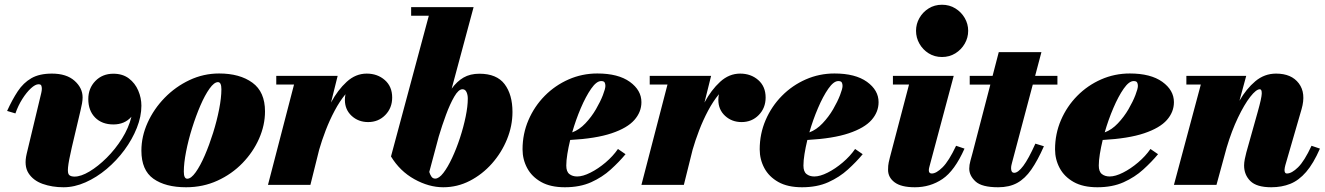

<svg xmlns="http://www.w3.org/2000/svg" viewBox="-20 -780 5588 810"><path d="M283 -158.5Q269.5 -100 267 -74Q264.5 -48 272 -41.5Q279.5 -35 294.5 -35Q321.5 -35 357.5 -56.5Q393.5 -78 430 -114.2Q466.5 -150.5 494.8 -195.5Q523 -240.5 534.5 -287.5Q506 -255 458.5 -255Q410 -255 381.2 -284.2Q352.5 -313.5 352.5 -362Q352.5 -407.5 382.2 -438.2Q412 -469 458.5 -469Q497.5 -469 523.8 -449Q550 -429 563.2 -398Q576.5 -367 576.5 -334Q576.5 -288.5 557.2 -240.2Q538 -192 505 -147.2Q472 -102.5 429.8 -67Q387.5 -31.5 340.8 -10.8Q294 10 248 10Q200 10 160 -4.2Q120 -18.5 100.2 -49.5Q80.5 -80.5 92.5 -131L154 -387.5Q155 -392 155.8 -397Q156.5 -402 156.5 -405.5Q156.5 -413.5 154.2 -419Q152 -424.5 142.5 -424.5Q129 -424.5 110.5 -407.5Q92 -390.5 74.2 -362.5Q56.5 -334.5 45 -301.5L10 -312Q31.5 -359.5 55 -395Q78.5 -430.5 112.2 -450Q146 -469.5 199 -469.5Q260.5 -469.5 294.5 -439.2Q328.5 -409 328.5 -369Q328.5 -358 326 -343.5Q323.5 -329 319.5 -313Z M765 10Q678 10 627.2 -26Q576.5 -62 576.5 -144.5Q576.5 -204.5 602.8 -262.5Q629 -320.5 674.5 -367.2Q720 -414 779.2 -442Q838.5 -470 904.5 -470Q991.5 -470 1044.8 -431.2Q1098 -392.5 1098 -310Q1098 -252 1073 -195.2Q1048 -138.5 1003 -92Q958 -45.5 897.2 -17.8Q836.5 10 765 10ZM770 -26Q786 -26 805.5 -53.2Q825 -80.5 844 -124.5Q863 -168.5 879 -219.5Q895 -270.5 904.5 -319.2Q914 -368 914 -403.5Q914 -433.5 899.5 -433.5Q883.5 -433.5 864 -406.2Q844.5 -379 825.5 -335Q806.5 -291 790.5 -240Q774.5 -189 765 -140.2Q755.5 -91.5 755.5 -56Q755.5 -26 770 -26Z M1220.5 -423.5H1145.5V-460H1404.5L1376.5 -347.5Q1405 -400.5 1442.8 -435Q1480.5 -469.5 1527 -469.5Q1572.5 -469.5 1603.5 -442.2Q1634.5 -415 1634.5 -368.5Q1634.5 -324.5 1605.5 -294.8Q1576.5 -265 1533 -265Q1492 -265 1463.5 -291.2Q1435 -317.5 1435 -358.5Q1435 -371 1437.5 -382.5Q1413 -353 1391.8 -313Q1370.5 -273 1354 -230Q1337.5 -187 1326.5 -148.5L1289.5 0H1110.5Z M1789 -713.5H1714.5V-750H1978L1885.5 -406Q1907.5 -436.5 1935.5 -452.8Q1963.5 -469 2002.5 -469Q2075.5 -469 2108.8 -425Q2142 -381 2142 -307.5Q2142 -249 2119 -192.5Q2096 -136 2055.5 -90.2Q2015 -44.5 1962.2 -17.2Q1909.5 10 1850 10Q1789.5 10 1728.2 -24Q1667 -58 1629.5 -120ZM1791 -54.5Q1794.5 -43 1800.2 -34.8Q1806 -26.5 1816 -26.5Q1832 -26.5 1850.5 -50.5Q1869 -74.5 1887.2 -113.5Q1905.5 -152.5 1920.5 -198.2Q1935.5 -244 1944.5 -287.8Q1953.5 -331.5 1953.5 -364Q1953.5 -380 1948 -391.8Q1942.5 -403.5 1931 -403.5Q1914.5 -403.5 1896.5 -372.5Q1878.5 -341.5 1861.5 -295.5Q1844.5 -249.5 1831 -204Z M2369 -81.5Q2369 -56 2382 -45.8Q2395 -35.5 2415 -35.5Q2439 -35.5 2471.2 -51.8Q2503.5 -68 2534.8 -94.5Q2566 -121 2587 -151.5L2619 -129.5Q2592 -97 2556.5 -64.8Q2521 -32.5 2473.8 -11.2Q2426.5 10 2363 10Q2302.5 10 2263 -12.2Q2223.5 -34.5 2204 -71Q2184.5 -107.5 2184.5 -150Q2184.5 -215.5 2209.5 -273.5Q2234.5 -331.5 2278.2 -375.8Q2322 -420 2379 -445Q2436 -470 2500 -470Q2588 -470 2637 -434.8Q2686 -399.5 2686 -349Q2686 -307.5 2656.2 -273.8Q2626.5 -240 2560.5 -217.8Q2494.5 -195.5 2385.5 -189.5Q2378 -158.5 2373.5 -130.5Q2369 -102.5 2369 -81.5ZM2516 -438Q2496.5 -438 2474 -405.8Q2451.5 -373.5 2430.2 -323.8Q2409 -274 2394 -221.5Q2424 -232.5 2449.8 -259.8Q2475.5 -287 2494.2 -319.2Q2513 -351.5 2523.5 -378.8Q2534 -406 2534 -417.5Q2534 -426.5 2530.8 -432.2Q2527.5 -438 2516 -438Z M2796 -423.5H2721V-460H2980L2952 -347.5Q2980.5 -400.5 3018.2 -435Q3056 -469.5 3102.5 -469.5Q3148 -469.5 3179 -442.2Q3210 -415 3210 -368.5Q3210 -324.5 3181 -294.8Q3152 -265 3108.5 -265Q3067.5 -265 3039 -291.2Q3010.5 -317.5 3010.5 -358.5Q3010.5 -371 3013 -382.5Q2988.5 -353 2967.2 -313Q2946 -273 2929.5 -230Q2913 -187 2902 -148.5L2865 0H2686Z M3369.5 -81.5Q3369.5 -56 3382.5 -45.8Q3395.5 -35.5 3415.5 -35.5Q3439.5 -35.5 3471.8 -51.8Q3504 -68 3535.2 -94.5Q3566.5 -121 3587.5 -151.5L3619.5 -129.5Q3592.5 -97 3557 -64.8Q3521.5 -32.5 3474.2 -11.2Q3427 10 3363.5 10Q3303 10 3263.5 -12.2Q3224 -34.5 3204.5 -71Q3185 -107.5 3185 -150Q3185 -215.5 3210 -273.5Q3235 -331.5 3278.8 -375.8Q3322.5 -420 3379.5 -445Q3436.5 -470 3500.5 -470Q3588.5 -470 3637.5 -434.8Q3686.5 -399.5 3686.5 -349Q3686.5 -307.5 3656.8 -273.8Q3627 -240 3561 -217.8Q3495 -195.5 3386 -189.5Q3378.5 -158.5 3374 -130.5Q3369.5 -102.5 3369.5 -81.5ZM3516.5 -438Q3497 -438 3474.5 -405.8Q3452 -373.5 3430.8 -323.8Q3409.5 -274 3394.5 -221.5Q3424.5 -232.5 3450.2 -259.8Q3476 -287 3494.8 -319.2Q3513.5 -351.5 3524 -378.8Q3534.5 -406 3534.5 -417.5Q3534.5 -426.5 3531.2 -432.2Q3528 -438 3516.5 -438Z M3844.5 -650Q3844.5 -679 3858.8 -704Q3873 -729 3897.8 -744.5Q3922.5 -760 3954 -760Q3985.5 -760 4010.5 -744.5Q4035.5 -729 4050 -704Q4064.5 -679 4064.5 -650Q4064.5 -621 4050 -595.8Q4035.5 -570.5 4010.5 -555Q3985.5 -539.5 3954 -539.5Q3922.5 -539.5 3897.8 -555Q3873 -570.5 3858.8 -595.8Q3844.5 -621 3844.5 -650ZM4049 -153Q4007.5 -59.5 3956 -24.8Q3904.5 10 3839.5 10Q3782 10 3754.2 -10.8Q3726.5 -31.5 3726.5 -63.5Q3726.5 -82.5 3729.2 -94.5Q3732 -106.5 3734 -115L3815 -423.5H3747V-460H4003.5L3902.5 -82.5Q3901.5 -78.5 3900 -72.8Q3898.5 -67 3898.5 -61.5Q3898.5 -48 3911 -48Q3930 -48 3956.5 -74.2Q3983 -100.5 4013.5 -165Z M4384 -163Q4357.5 -103 4331 -64.8Q4304.5 -26.5 4271.2 -8.2Q4238 10 4191 10Q4122 10 4095.5 -14.5Q4069 -39 4069 -68.5Q4069 -84 4074 -102Q4079 -120 4083 -135L4158 -423H4071V-460H4167.5L4193.5 -560H4373.5L4347 -460H4441V-423H4337L4250 -95.5Q4248.5 -90 4247 -83.5Q4245.5 -77 4245.5 -70Q4245.5 -51 4259 -51Q4275 -51 4297 -80.2Q4319 -109.5 4348 -174Z M4615.5 -81.5Q4615.5 -56 4628.5 -45.8Q4641.5 -35.5 4661.5 -35.5Q4685.5 -35.5 4717.8 -51.8Q4750 -68 4781.2 -94.5Q4812.5 -121 4833.5 -151.5L4865.5 -129.5Q4838.5 -97 4803 -64.8Q4767.5 -32.5 4720.2 -11.2Q4673 10 4609.5 10Q4549 10 4509.5 -12.2Q4470 -34.5 4450.5 -71Q4431 -107.5 4431 -150Q4431 -215.5 4456 -273.5Q4481 -331.5 4524.8 -375.8Q4568.5 -420 4625.5 -445Q4682.5 -470 4746.5 -470Q4834.5 -470 4883.5 -434.8Q4932.5 -399.5 4932.5 -349Q4932.5 -307.5 4902.8 -273.8Q4873 -240 4807 -217.8Q4741 -195.5 4632 -189.5Q4624.5 -158.5 4620 -130.5Q4615.5 -102.5 4615.5 -81.5ZM4762.5 -438Q4743 -438 4720.5 -405.8Q4698 -373.5 4676.8 -323.8Q4655.5 -274 4640.5 -221.5Q4670.5 -232.5 4696.2 -259.8Q4722 -287 4740.8 -319.2Q4759.5 -351.5 4770 -378.8Q4780.5 -406 4780.5 -417.5Q4780.5 -426.5 4777.2 -432.2Q4774 -438 4762.5 -438Z M5046 -423.5H4985V-460H5237.5L5209 -355Q5238 -405.5 5276.2 -437.5Q5314.5 -469.5 5363.5 -469.5Q5428.5 -469.5 5459.5 -428.2Q5490.5 -387 5471 -319.5L5402.5 -83Q5401.5 -79 5400.2 -73Q5399 -67 5399 -63Q5399 -48 5409 -48Q5429.5 -48 5456.2 -74.2Q5483 -100.5 5513 -165L5548.5 -153Q5521 -90 5490.2 -54.5Q5459.5 -19 5423.5 -4.5Q5387.5 10 5343 10Q5281.5 10 5255 -16.2Q5228.5 -42.5 5228.5 -82Q5228.5 -93.5 5231.5 -109Q5234.5 -124.5 5238 -137L5286 -308Q5302.5 -366.5 5303 -385Q5303.5 -403.5 5295 -403.5Q5279.5 -403.5 5254.5 -371.5Q5229.5 -339.5 5202.8 -283.8Q5176 -228 5155 -157.5L5112 0H4932.5Z"/></svg>

Font: Bodoni* 06pt Fatface
Style: Italic
Weight: 900
Italic angle: -13°
Version: Version 2.3